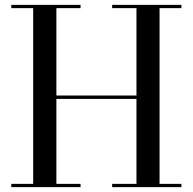

<svg xmlns="http://www.w3.org/2000/svg" viewBox="-20 -770 793 790"><path d="M26.5 -13.5H116.5V-736.5H26.5V-750H311.5V-736.5H212V-377H541.5V-736.5H441.5V-750H726.5V-736.5H636.5V-13.5H726.5V0H441.5V-13.5H541.5V-363H212V-13.5H311.5V0H26.5Z"/></svg>

Font: Bodoni* 16pt
Style: Regular
Weight: 400
Version: Version 2.3